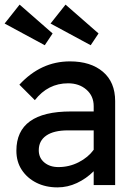

<svg xmlns="http://www.w3.org/2000/svg" viewBox="-23 -802 577 832"><path d="M226 10Q175 10 135 -10Q95 -30 71.5 -65.5Q48 -101 48 -149Q48 -319 284 -319H383V-342Q383 -386 351.5 -413.5Q320 -441 272 -441Q185 -441 128 -368L61 -435Q154 -536 280 -536Q370 -536 423 -491Q476 -446 476 -364V0H383V-60Q351 -28 310.5 -9Q270 10 226 10ZM230 -78Q277 -78 318 -99Q359 -120 383 -153V-237H271Q210 -237 177.5 -214.5Q145 -192 145 -151Q145 -118 169 -98Q193 -78 230 -78ZM370 -606 196 -700 261 -782 404 -657ZM171 -606 -3 -700 62 -782 205 -657Z"/></svg>

Font: Readex Pro
Style: Regular
Weight: 400
Designer: Bonnie Shaver-Troup, Thomas Jockin
Foundry: Lexend
Version: Version 1.204; ttfautohint (v1.8.4.7-5d5b)